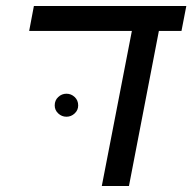

<svg xmlns="http://www.w3.org/2000/svg" viewBox="-20 -619 640 639"><path d="M409.2 0H318.8L418.9 -516.1H77.1L92.8 -599.1H600.1L584 -516.1H508.8ZM162.1 -268.1Q162.1 -285.2 173.8 -296.1Q185.5 -307.1 201.2 -307.1Q216.8 -307.1 228.5 -296.1Q240.2 -285.2 240.2 -268.1Q240.2 -252.4 228.5 -241.5Q216.8 -230.5 201.2 -230.5Q185.5 -230.5 173.8 -241.5Q162.1 -252.4 162.1 -268.1Z"/></svg>

Font: Liberation Mono
Style: Italic
Weight: 400
Italic angle: -12°
Monospace: yes
Designer: Steve Matteson
Foundry: Ascender Corporation
Version: Version 2.1.5